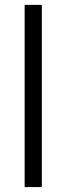

<svg xmlns="http://www.w3.org/2000/svg" viewBox="-20 -760 269 780"><path d="M80.1 0V-740.2H149.9V0Z"/></svg>

Font: Poppins Light
Style: Regular
Weight: 300
Designer: Ninad Kale (Devanagari), Jonny Pinhorn (Latin)
Foundry: Indian Type Foundry
Version: 4.004